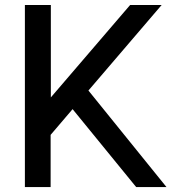

<svg xmlns="http://www.w3.org/2000/svg" viewBox="-20 -756 693 776"><path d="M633.3 -735.8H505.9L185.5 -362.3V-735.8H80.6V0H184.6V-210.9L273.4 -314.9L530.3 0H652.8L337.4 -390.1Z"/></svg>

Font: Winston
Style: Regular
Weight: 400
Designer: Vernon Adams, Kim Jin-seong, David Berlow, Cristiano Sobral
Foundry: The Winston Project Authors
Version: Version 3.004